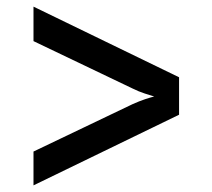

<svg xmlns="http://www.w3.org/2000/svg" viewBox="-20 -619 640 579"><path d="M81 -60V-162L380 -305Q400 -314 418 -320Q436 -326 445 -328Q435 -331 416.5 -337Q398 -343 380 -352L81 -495V-599L520 -386V-273Z"/></svg>

Font: Pitagon Sans Mono SemiBold
Style: Regular
Weight: 600
Monospace: yes
Designer: Travis Tran
Foundry: Pitagon
Version: Version 1.001; ttfautohint (v1.8.4.7-5d5b);gftools[0.9.26]